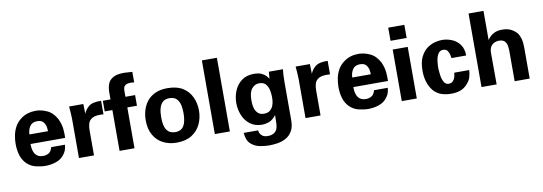

<svg xmlns="http://www.w3.org/2000/svg" viewBox="-66 -1195 5243 1855"><g transform="rotate(-10 2556.0 -267.5)"><path d="M523.4 -214.8H183.6Q183.6 -202.1 185.5 -180.2Q187.5 -158.2 196.8 -135.3Q206.1 -112.3 227.1 -96.2Q248 -80.1 287.1 -80.1Q314.5 -80.1 339.4 -94.2Q364.3 -108.4 375 -150.4H509.8Q509.8 -131.8 501 -102.5Q492.2 -73.2 461.9 -40Q433.6 -10.7 387.2 3.9Q340.8 18.6 285.2 18.6Q252.9 18.6 200.7 7.3Q148.4 -3.9 107.4 -43.9Q72.3 -80.1 57.1 -130.4Q42 -180.7 42 -241.2Q42 -282.2 50.8 -326.2Q59.6 -370.1 82 -410.2Q104.5 -450.2 147.5 -480.5Q206.1 -522.5 289.1 -522.5Q342.8 -522.5 399.9 -496.1Q457 -469.7 493.2 -400.4Q517.6 -346.7 521.5 -297.4Q525.4 -248 523.4 -214.8ZM189.5 -307.6H372.1Q372.1 -319.3 368.2 -346.7Q364.3 -374 345.7 -397.5Q327.1 -420.9 284.2 -420.9Q235.4 -420.9 212.9 -387.2Q190.4 -353.5 189.5 -307.6Z M621.1 0V-380.9Q621.1 -399.4 618.7 -440.9Q616.2 -482.4 613.3 -506.8H752.9L755.9 -410.2Q767.6 -445.3 803.7 -477.5Q839.8 -509.8 927.7 -507.8V-375Q853.5 -380.9 819.8 -362.3Q786.1 -343.8 777.3 -312Q768.6 -280.3 768.6 -249V0Z M1019.5 0V-400.4H944.3V-504.9H1019.5V-574.2Q1019.5 -618.2 1032.7 -654.8Q1045.9 -691.4 1083.5 -713.4Q1121.1 -735.4 1193.4 -735.4Q1208 -735.4 1273.4 -730.5V-627Q1268.6 -627.9 1265.6 -627.9Q1258.8 -628.9 1253.9 -629.4Q1249 -629.9 1242.2 -629.9Q1204.1 -629.9 1188.5 -618.7Q1172.9 -607.4 1169.4 -592.3Q1166 -577.1 1166 -564.5V-504.9H1260.7V-400.4H1166V0Z M1319.3 -248Q1319.3 -293.9 1332.5 -341.3Q1345.7 -388.7 1375.5 -428.2Q1405.3 -467.8 1455.6 -492.2Q1505.9 -516.6 1580.1 -516.6Q1671.9 -516.6 1729.5 -480Q1787.1 -443.4 1814.9 -382.8Q1842.8 -322.3 1842.8 -252Q1842.8 -180.7 1814.5 -119.1Q1786.1 -57.6 1727.5 -20Q1668.9 17.6 1577.1 17.6Q1504.9 17.6 1446.8 -11.7Q1388.7 -41 1354 -100.1Q1319.3 -159.2 1319.3 -248ZM1471.7 -247.1Q1471.7 -162.1 1499.5 -123.5Q1527.3 -85 1582 -85Q1615.2 -85 1639.6 -100.1Q1664.1 -115.2 1677.7 -153.3Q1691.4 -191.4 1691.4 -257.8Q1691.4 -291 1684.1 -328.6Q1676.8 -366.2 1652.8 -392.1Q1628.9 -418 1580.1 -418Q1540 -418 1517.6 -397.9Q1495.1 -377.9 1485.4 -349.6Q1475.6 -321.3 1473.6 -293Q1471.7 -264.6 1471.7 -247.1Z M1954.1 0V-722.7H2101.6V0Z M2572.3 -502.9H2710.9Q2704.1 -454.1 2704.1 -377.9V-4.9Q2704.1 64.5 2678.7 105.5Q2653.3 146.5 2614.3 166.5Q2575.2 186.5 2531.7 192.9Q2488.3 199.2 2452.1 199.2Q2416 199.2 2365.2 190.4Q2314.5 181.6 2275.4 147Q2236.3 112.3 2230.5 37.1H2372.1Q2372.1 44.9 2377.9 61.5Q2383.8 78.1 2402.3 92.8Q2420.9 107.4 2460 107.4Q2493.2 107.4 2518.6 90.8Q2543.9 74.2 2551.8 41Q2555.7 24.4 2557.1 2.4Q2558.6 -19.5 2558.6 -70.3V-79.1Q2523.4 -34.2 2486.8 -22Q2450.2 -9.8 2422.9 -9.8Q2350.6 -9.8 2303.2 -46.4Q2255.9 -83 2232.9 -140.1Q2210 -197.3 2210 -257.8Q2210 -322.3 2233.9 -379.4Q2257.8 -436.5 2305.7 -472.2Q2353.5 -507.8 2425.8 -507.8Q2471.7 -507.8 2500 -494.6Q2528.3 -481.4 2543.9 -464.4Q2559.6 -447.3 2567.4 -435.5ZM2358.4 -257.8Q2358.4 -249 2359.9 -225.1Q2361.3 -201.2 2370.1 -175.3Q2378.9 -149.4 2399.4 -130.4Q2419.9 -111.3 2457 -111.3Q2496.1 -111.3 2517.6 -130.4Q2539.1 -149.4 2548.3 -174.8Q2557.6 -200.2 2559.1 -223.6Q2560.5 -247.1 2560.5 -254.9Q2560.5 -283.2 2554.2 -319.3Q2547.9 -355.5 2526.4 -382.3Q2504.9 -409.2 2460 -409.2Q2418 -409.2 2388.2 -374Q2358.4 -338.9 2358.4 -257.8Z M2843.8 0V-380.9Q2843.8 -399.4 2841.3 -440.9Q2838.9 -482.4 2835.9 -506.8H2975.6L2978.5 -410.2Q2990.2 -445.3 3026.4 -477.5Q3062.5 -509.8 3150.4 -507.8V-375Q3076.2 -380.9 3042.5 -362.3Q3008.8 -343.8 3000 -312Q2991.2 -280.3 2991.2 -249V0Z M3690.4 -214.8H3350.6Q3350.6 -202.1 3352.5 -180.2Q3354.5 -158.2 3363.8 -135.3Q3373 -112.3 3394 -96.2Q3415 -80.1 3454.1 -80.1Q3481.4 -80.1 3506.3 -94.2Q3531.2 -108.4 3542 -150.4H3676.8Q3676.8 -131.8 3668 -102.5Q3659.2 -73.2 3628.9 -40Q3600.6 -10.7 3554.2 3.9Q3507.8 18.6 3452.1 18.6Q3419.9 18.6 3367.7 7.3Q3315.4 -3.9 3274.4 -43.9Q3239.3 -80.1 3224.1 -130.4Q3209 -180.7 3209 -241.2Q3209 -282.2 3217.8 -326.2Q3226.6 -370.1 3249 -410.2Q3271.5 -450.2 3314.5 -480.5Q3373 -522.5 3456.1 -522.5Q3509.8 -522.5 3566.9 -496.1Q3624 -469.7 3660.2 -400.4Q3684.6 -346.7 3688.5 -297.4Q3692.4 -248 3690.4 -214.8ZM3356.4 -307.6H3539.1Q3539.1 -319.3 3535.2 -346.7Q3531.2 -374 3512.7 -397.5Q3494.1 -420.9 3451.2 -420.9Q3402.3 -420.9 3379.9 -387.2Q3357.4 -353.5 3356.4 -307.6Z M3782.2 -592.8V-721.7H3940.4V-592.8ZM3788.1 0V-505.9H3935.5V0Z M4477.5 -326.2H4333V-328.1Q4332 -339.8 4327.1 -360.8Q4322.3 -381.8 4309.1 -400.4Q4295.9 -418.9 4267.6 -418.9Q4233.4 -418.9 4216.8 -390.1Q4200.2 -361.3 4195.3 -323.2Q4190.4 -285.2 4190.4 -257.8Q4190.4 -237.3 4196.3 -186Q4202.1 -134.8 4226.6 -102.5Q4237.3 -91.8 4248 -88.9Q4258.8 -85.9 4266.6 -85.9Q4275.4 -85.9 4290 -91.3Q4304.7 -96.7 4317.9 -117.7Q4331.1 -138.7 4335 -182.6H4481.4Q4481.4 -152.3 4469.7 -112.3Q4458 -72.3 4416 -34.2Q4366.2 12.7 4272.5 12.7Q4221.7 12.7 4178.2 -1.5Q4134.8 -15.6 4099.6 -53.7Q4036.1 -131.8 4036.1 -252.9Q4036.1 -338.9 4063 -391.1Q4089.8 -443.4 4128.9 -470.2Q4168 -497.1 4207.5 -505.9Q4247.1 -514.6 4272.5 -514.6Q4319.3 -514.6 4366.7 -496.1Q4414.1 -477.5 4445.3 -436Q4476.6 -394.5 4477.5 -326.2Z M4570.3 0V-721.7H4716.8V-435.5Q4725.6 -449.2 4742.2 -466.8Q4758.8 -484.4 4788.1 -498Q4817.4 -511.7 4863.3 -511.7Q4918.9 -511.7 4955.6 -490.2Q4992.2 -468.8 5009.8 -444.3Q5023.4 -424.8 5033.2 -390.6Q5043 -356.4 5043 -306.6V0H4895.5V-301.8Q4895.5 -316.4 4892.1 -342.8Q4888.7 -369.1 4871.6 -390.6Q4854.5 -412.1 4812.5 -412.1Q4792 -412.1 4770 -402.8Q4748 -393.6 4732.9 -371.1Q4717.8 -348.6 4717.8 -308.6L4718.8 0Z"/></g></svg>

Font: FreeUniversal
Style: Bold
Weight: 700
Version: Version 1.001 March 22, 2017